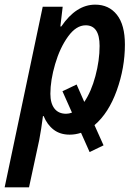

<svg xmlns="http://www.w3.org/2000/svg" viewBox="-59 -570 591 827"><path d="M348 -31 387 56 327 85 290 2Q266 10 241 10Q200 10 172 -11.5Q144 -33 129 -70H126Q119 -14 110 33L66 237H-39L125 -541H211L201 -456H205Q269 -550 351 -550Q410 -550 444.5 -506.5Q479 -463 479 -378Q479 -278 444 -180.5Q409 -83 348 -31ZM251 -85 210 -177 271 -206 304 -131Q334 -175 352 -242.5Q370 -310 370 -372Q370 -461 310 -461Q269 -461 234 -412.5Q199 -364 178.5 -294Q158 -224 158 -166Q158 -125 175.5 -102.5Q193 -80 226 -80Q238 -80 251 -85Z"/></svg>

Font: Noto Sans UI NarrowMedium
Style: Italic
Weight: 500
Width: 4
Italic angle: -12°
Designer: Monotype Design Team
Foundry: Monotype Imaging Inc.
Version: Version 1.001